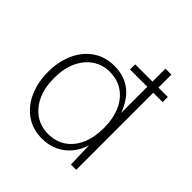

<svg xmlns="http://www.w3.org/2000/svg" viewBox="-193 -867 1027 1027"><g transform="rotate(45 320.0 -354.0)"><path d="M349 -583V-622H596V-583ZM277 12Q207 12 155.5 -24Q104 -60 76 -122.5Q48 -185 48 -264Q48 -344 76.5 -406Q105 -468 156.5 -503Q208 -538 277 -538Q349 -538 400 -500.5Q451 -463 480 -385V-720H525V0H485L481 -141Q468 -98 440.5 -63.5Q413 -29 371.5 -8.5Q330 12 277 12ZM282 -29Q341 -29 383.5 -58Q426 -87 449 -139.5Q472 -192 472 -263Q472 -333 449 -386Q426 -439 383 -468.5Q340 -498 281 -498Q228 -498 185.5 -469.5Q143 -441 118.5 -388.5Q94 -336 94 -263Q94 -191 118.5 -138.5Q143 -86 185.5 -57.5Q228 -29 282 -29Z"/></g></svg>

Font: DM Sans 9pt ExtraLight
Style: Regular
Weight: 250
Version: Version 4.004;gftools[0.9.30]